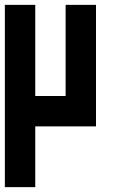

<svg xmlns="http://www.w3.org/2000/svg" viewBox="-20 -645 540 790"><path d="M0 125V-625H125V-250H250V-625H375V-125H125V125Z"/></svg>

Font: GalmuriMono7 Regular
Style: Regular
Weight: 400
Designer: Lee Minseo (quiple)
Version: Version 2.399;hotconv 1.1.1;makeotfexe 2.6.0 DEVELOPMENT